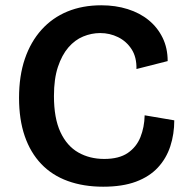

<svg xmlns="http://www.w3.org/2000/svg" viewBox="-20 -693 713 726"><path d="M370 13Q296 13 236.5 -8.5Q177 -30 136 -73Q95 -116 73.5 -178.5Q52 -241 52 -323Q52 -406 74 -470.5Q96 -535 137 -580.5Q178 -626 235 -649.5Q292 -673 363 -673Q417 -673 463 -658.5Q509 -644 542.5 -616.5Q576 -589 595 -550Q614 -511 614 -462L496 -432Q497 -477 477.5 -507Q458 -537 426.5 -552.5Q395 -568 359 -568Q326 -568 294.5 -555Q263 -542 238.5 -513.5Q214 -485 199 -440Q184 -395 184 -330Q184 -246 208.5 -193.5Q233 -141 276 -116.5Q319 -92 374 -92Q430 -92 463 -114.5Q496 -137 511 -174.5Q526 -212 527 -257L639 -238Q639 -186 624 -140Q609 -94 577 -59.5Q545 -25 494 -6Q443 13 370 13Z"/></svg>

Font: Bricolage Grotesque 18pt SemiBold
Style: Regular
Weight: 600
Version: Version 1.001;gftools[0.9.33.dev8+g029e19f]